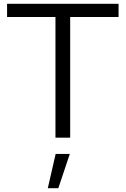

<svg xmlns="http://www.w3.org/2000/svg" viewBox="-20 -720 657 1004"><path d="M270 0V-631H17V-700H600V-631H347V0ZM230 264 271 85H345L285 264Z"/></svg>

Font: Red Hat Display
Style: Regular
Weight: 300
Designer: Pentagram, MCKL
Foundry: Pentagram, MCKL
Version: Version 1.023